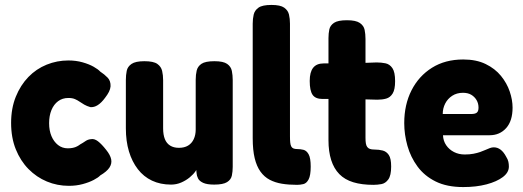

<svg xmlns="http://www.w3.org/2000/svg" viewBox="-20 -740 2119 778"><path d="M259 13Q212 13 170 -4.5Q128 -22 95.5 -55Q63 -88 44 -135Q25 -182 25 -242Q25 -301 44 -348Q63 -395 95 -428Q127 -461 169 -478Q211 -495 257 -495Q288 -495 314.5 -487.5Q341 -480 359.5 -469.5Q378 -459 386 -450Q403 -439 416 -425.5Q429 -412 428 -390Q427 -379 421.5 -368Q416 -357 406 -344Q376 -303 346 -306Q332 -310 321.5 -316Q311 -322 302.5 -328Q294 -334 283.5 -338.5Q273 -343 257 -343Q233 -343 215.5 -330Q198 -317 188.5 -294Q179 -271 179 -241Q179 -211 188.5 -188.5Q198 -166 215 -152.5Q232 -139 255 -139Q266 -139 275.5 -141Q285 -143 292.5 -147Q300 -151 305 -155Q316 -161 326 -168Q336 -175 348 -176Q362 -179 377 -167.5Q392 -156 410 -133Q427 -112 430.5 -94.5Q434 -77 423.5 -61Q413 -45 386 -29Q379 -21 360 -11Q341 -1 315 6Q289 13 259 13Z M673 8Q630 8 596 -8Q562 -24 538.5 -54.5Q515 -85 502.5 -126.5Q490 -168 490 -220V-416Q490 -436 493.5 -453Q497 -470 513 -481Q529 -492 565 -492Q602 -492 617.5 -481Q633 -470 637 -452.5Q641 -435 641 -415V-220Q641 -194 648 -176.5Q655 -159 669.5 -150Q684 -141 705 -141Q727 -141 742 -150Q757 -159 765 -176Q773 -193 773 -215V-417Q773 -437 777 -454Q781 -471 796.5 -481.5Q812 -492 849 -492Q885 -492 900.5 -481Q916 -470 919.5 -452.5Q923 -435 923 -416V-64Q923 -45 919.5 -28.5Q916 -12 900 -2Q884 8 848 8Q819 8 803.5 1Q788 -6 782.5 -17Q777 -28 776.5 -38Q776 -48 775 -54L782 -67Q781 -59 772.5 -46.5Q764 -34 749 -21.5Q734 -9 714.5 -0.5Q695 8 673 8Z M1184 9Q1150 9 1122.5 4.5Q1095 0 1073 -11.5Q1051 -23 1035.5 -44.5Q1020 -66 1012 -99Q1004 -132 1004 -180V-644Q1004 -664 1008 -681Q1012 -698 1027.5 -709Q1043 -720 1080 -720Q1116 -720 1131.5 -709Q1147 -698 1151 -681Q1155 -664 1155 -644V-188Q1155 -173 1156 -163Q1157 -153 1160 -147Q1163 -141 1169 -138.5Q1175 -136 1184 -136Q1197 -136 1209.5 -133Q1222 -130 1230.5 -115Q1239 -100 1239 -65Q1239 -29 1230.5 -13Q1222 3 1209 6Q1196 9 1184 9Z M1493 9Q1446 9 1411.5 -1.5Q1377 -12 1355 -34.5Q1333 -57 1322 -91.5Q1311 -126 1311 -172V-585Q1311 -605 1314.5 -621Q1318 -637 1333.5 -647.5Q1349 -658 1386 -658Q1422 -658 1438 -647Q1454 -636 1457.5 -619Q1461 -602 1461 -582V-182Q1461 -168 1462.5 -159Q1464 -150 1468 -144.5Q1472 -139 1479 -136.5Q1486 -134 1497 -134Q1516 -134 1531 -130Q1546 -126 1555.5 -112Q1565 -98 1565 -65Q1565 -29 1553.5 -13Q1542 3 1525.5 6Q1509 9 1493 9ZM1291 -483H1395L1506 -487Q1525 -487 1542 -483.5Q1559 -480 1570 -464Q1581 -448 1581 -411Q1581 -377 1571 -361Q1561 -345 1545 -340.5Q1529 -336 1509 -336L1399 -339H1287Q1258 -339 1246.5 -356Q1235 -373 1235 -412Q1235 -448 1249 -465.5Q1263 -483 1291 -483Z M1857 18Q1791 18 1745.5 -4.5Q1700 -27 1672 -65Q1644 -103 1631 -149Q1618 -195 1618 -241Q1618 -316 1647.5 -374Q1677 -432 1730.5 -465.5Q1784 -499 1857 -499Q1910 -499 1948 -480.5Q1986 -462 2010 -432.5Q2034 -403 2045.5 -369Q2057 -335 2057 -304Q2057 -250 2031 -221Q2005 -192 1964 -192H1775Q1776 -169 1788 -151.5Q1800 -134 1819.5 -124Q1839 -114 1863 -114Q1883 -114 1898.5 -117Q1914 -120 1925.5 -124Q1937 -128 1947 -132.5Q1957 -137 1965 -140Q1973 -143 1981 -143Q1996 -143 2008.5 -133.5Q2021 -124 2031 -105Q2038 -94 2040 -84.5Q2042 -75 2042 -65Q2042 -41 2017.5 -22.5Q1993 -4 1951.5 7Q1910 18 1857 18ZM1774 -278H1889Q1905 -278 1912 -283.5Q1919 -289 1919 -304Q1919 -321 1911 -334.5Q1903 -348 1889.5 -356Q1876 -364 1856 -364Q1831 -364 1812.5 -352Q1794 -340 1784 -320.5Q1774 -301 1774 -278Z"/></svg>

Font: Fredoka SemiCondensed SemiBold
Style: Regular
Weight: 600
Width: 4
Designer: Ben Nathan
Foundry: Milena B. Brandão, Ben Nathan
Version: Version 2.001